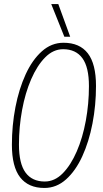

<svg xmlns="http://www.w3.org/2000/svg" viewBox="-20 -922 513 952"><path d="M200 10Q121 10 80 -42.5Q39 -95 39 -204Q39 -300 56.5 -390.5Q74 -481 107 -553Q140 -625 187.5 -667.5Q235 -710 295 -710Q375 -710 415.5 -657.5Q456 -605 456 -496Q456 -400 438.5 -309.5Q421 -219 388 -147Q355 -75 307.5 -32.5Q260 10 200 10ZM202 -22Q251 -22 291 -62.5Q331 -103 360.5 -171Q390 -239 405.5 -323.5Q421 -408 421 -495Q421 -589 388.5 -633.5Q356 -678 293 -678Q244 -678 204 -637.5Q164 -597 134.5 -529Q105 -461 89.5 -376.5Q74 -292 74 -205Q74 -111 106.5 -66.5Q139 -22 202 -22ZM299 -740 234 -902H269L328 -740Z"/></svg>

Font: Georama SemiCondensed ExtraLight
Style: Italic
Weight: 200
Width: 4
Italic angle: -9°
Designer: Jean-Baptiste Levee
Foundry: Production Type
Version: Version 1.000